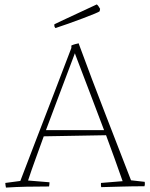

<svg xmlns="http://www.w3.org/2000/svg" viewBox="-20 -842 680 869"><path d="M7 7Q6 3 5 -3.5Q4 -10 4 -14L72 -23Q105 -110 145 -213.5Q185 -317 226 -423.5Q267 -530 303 -625V-636Q309 -639 319.5 -642Q330 -645 336 -646L338 -640Q396 -482 457 -325.5Q518 -169 573 -26L635 -19Q637 -8 634 1Q580 1 530 2.5Q480 4 438 5Q436 -3 437 -14L535 -22Q518 -71 499 -123.5Q480 -176 460 -230L178 -225Q159 -172 140.5 -121.5Q122 -71 107 -25L204 -17Q204 -13 203.5 -7.5Q203 -2 202 2Q146 2 99.5 3Q53 4 7 7ZM188 -253H451Q419 -338 386.5 -423Q354 -508 322 -592L319 -601Q304 -561 283 -505.5Q262 -450 237.5 -385Q213 -320 188 -253ZM231 -715Q226 -720 226 -725V-732L257 -747L403 -815L418 -822Q425 -817 433 -802L431 -791Q430 -789 408.5 -780Q387 -771 355 -759Q323 -747 289.5 -735Q256 -723 231 -715Z"/></svg>

Font: Labrada ExtraLight
Style: Regular
Weight: 200
Designer: Mercedes Jáuregui
Foundry: Omnibus-Type Team
Version: Version 1.000; ttfautohint (v1.8.4.7-5d5b)